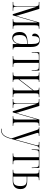

<svg xmlns="http://www.w3.org/2000/svg" viewBox="1505 -2089 821 3871"><g transform="rotate(90 1915.5 -153.5)"><path d="M19 0H198V-10H177C121 -10 113 -18 113 -85V-484H115L266 0H289L431 -494H433V-83C433 -18 424 -10 370 -10H364V0H561V-10H555C498 -10 490 -18 490 -83V-451C490 -518 499 -526 555 -526H561V-536H433L300 -70L159 -536H19V-526H40C94 -526 103 -518 103 -452V-85C103 -18 95 -10 41 -10H19Z M742 10C801 10 846 -30 867 -103H869V0H978V-10H976C938 -10 927 -21 927 -90V-369C927 -496 881 -544 793 -544C711 -544 657 -501 657 -442C657 -407 676 -391 707 -391C707 -498 732 -534 788 -534C844 -534 867 -497 867 -385V-300L803 -297C683 -291 625 -243 625 -141C625 -40 673 10 742 10ZM759 -9C709 -9 686 -52 686 -140C686 -232 718 -282 814 -287L867 -290V-184C867 -84 823 -9 759 -9Z M1111 0H1328V-10H1311C1255 -10 1248 -18 1248 -84V-526H1320C1380 -526 1390 -515 1395 -431L1397 -383H1407L1402 -536H1034L1029 -383H1039L1041 -431C1045 -516 1055 -526 1115 -526H1188V-84C1188 -18 1181 -10 1124 -10H1111Z M1441 0H1631V-10H1625C1585 -10 1578 -17 1578 -81V-114L1802 -404V-82C1802 -18 1796 -10 1758 -10H1747V0H1939V-10H1929C1871 -10 1862 -18 1862 -84V-452C1862 -520 1871 -526 1929 -526H1939V-536H1747V-526H1758C1795 -526 1802 -519 1802 -457V-422L1578 -131V-457C1578 -519 1583 -526 1626 -526H1633V-536H1441V-526H1454C1509 -526 1518 -519 1518 -452V-84C1518 -17 1509 -10 1454 -10H1441Z M1976 0H2155V-10H2134C2078 -10 2070 -18 2070 -85V-484H2072L2223 0H2246L2388 -494H2390V-83C2390 -18 2381 -10 2327 -10H2321V0H2518V-10H2512C2455 -10 2447 -18 2447 -83V-451C2447 -518 2456 -526 2512 -526H2518V-536H2390L2257 -70L2116 -536H1976V-526H1997C2051 -526 2060 -518 2060 -452V-85C2060 -18 2052 -10 1998 -10H1976Z M2576 227V237H2584C2686 237 2737 193 2781 30L2912 -447C2931 -515 2936 -526 2972 -526H2977V-536H2842V-526H2864C2906 -526 2912 -518 2912 -503C2912 -492 2907 -471 2899 -438L2836 -209C2820 -151 2804 -90 2795 -53C2779 -111 2773 -129 2742 -228L2677 -436C2667 -467 2659 -491 2659 -503C2659 -520 2670 -526 2715 -526H2720V-536H2547V-526H2550C2586 -526 2589 -520 2607 -466L2771 27C2725 189 2682 227 2576 227Z M3073 0H3290V-10H3273C3217 -10 3210 -18 3210 -84V-526H3282C3342 -526 3352 -515 3357 -431L3359 -383H3369L3364 -536H2996L2991 -383H3001L3003 -431C3007 -516 3017 -526 3077 -526H3150V-84C3150 -18 3143 -10 3086 -10H3073Z M3403 0H3632C3733 0 3792 -51 3792 -155C3792 -269 3719 -292 3622 -292H3540V-452C3540 -517 3548 -526 3603 -526H3613V-536H3403V-526H3416C3472 -526 3480 -517 3480 -451V-83C3480 -19 3473 -10 3416 -10H3403ZM3622 -10H3540V-282H3617C3697 -282 3731 -251 3731 -156C3731 -50 3697 -10 3622 -10Z"/></g></svg>

Font: Noto Serif Display ExtraCondensed Light
Style: Regular
Weight: 300
Width: 2
Designer: Monotype Design Team
Foundry: Monotype Imaging Inc.
Version: Version 2.009